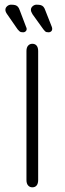

<svg xmlns="http://www.w3.org/2000/svg" viewBox="-20 -792 276 820"><path d="M93 -23Q93 -8 100 0Q107 8 118 8Q130 8 136.5 0Q143 -8 143 -23V-574Q143 -589 136.5 -597Q130 -605 118 -605Q107 -605 100 -597Q93 -589 93 -574ZM119 -731 165 -667Q169 -662 172 -659Q175 -656 178.5 -655Q182 -654 188 -654Q194 -654 198.5 -658Q203 -662 203 -668Q203 -673 201 -678L173 -749Q170 -758 165.5 -763Q161 -768 154.5 -770Q148 -772 136 -772Q127 -772 119.5 -765.5Q112 -759 112 -750Q112 -742 119 -731ZM10 -732 55 -667Q59 -662 62.5 -659Q66 -656 69.5 -655Q73 -654 79 -654Q85 -654 89.5 -658Q94 -662 94 -668Q94 -672 91 -678L64 -749Q61 -758 56.5 -763Q52 -768 45.5 -770Q39 -772 27 -772Q18 -772 10.5 -765.5Q3 -759 3 -750Q3 -742 10 -732Z"/></svg>

Font: Beiruti Light
Style: Regular
Weight: 300
Designer: Arlette Boutros
Foundry: Boutros
Version: Version 1.41